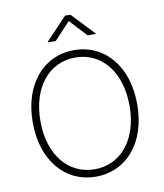

<svg xmlns="http://www.w3.org/2000/svg" viewBox="-100 -1025 954 1117"><g transform="rotate(-10 376.5 -467.0)"><path d="M377 9.8C558.1 9.8 685.1 -138.2 685.1 -363.3C685.1 -588.9 558.1 -737.3 377 -737.3C194.8 -737.3 67.9 -588.4 67.9 -363.3C67.9 -139.2 194.8 9.8 377 9.8ZM377 -33.7C221.7 -33.7 113.3 -163.6 113.3 -363.3C113.3 -565.9 223.1 -693.8 377 -693.8C530.3 -693.8 639.6 -564.9 639.6 -363.3C639.6 -162.1 530.3 -33.7 377 -33.7ZM282.2 -808.1 376.5 -909.2 470.7 -808.1H518.1V-811.5L392.6 -943.8H360.8L235.8 -811.5V-808.1Z"/></g></svg>

Font: Raveo ExtraLight
Style: Regular
Weight: 200
Designer: Jakub Foglar, Rasmus Andersson (Inter)
Foundry: Jakubfoglar.com
Version: Version 1.100;Glyphs 3.2.3 (3260)